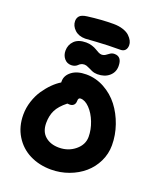

<svg xmlns="http://www.w3.org/2000/svg" viewBox="-195 -1233 1137 1363"><g transform="rotate(20 373.0 -552.0)"><path d="M268.1 -946.8Q218.3 -946.8 188.2 -975.3Q158.2 -1003.9 158.2 -1040Q158.2 -1063.5 172.6 -1079.1Q187 -1094.7 227.1 -1100.1Q332.5 -1113.8 421.9 -1113.8Q462.9 -1113.8 494.6 -1103.3Q526.4 -1092.8 543.7 -1076.2Q561 -1059.6 569.6 -1042.7Q578.1 -1025.9 578.1 -1009.8Q578.1 -985.4 565.7 -971.7Q553.2 -958 530.8 -958Q432.1 -958 351.3 -952.4Q270.5 -946.8 268.1 -946.8ZM435.1 -738.8Q413.1 -738.8 393.3 -747.1Q373.5 -755.4 357.4 -763.7Q341.3 -772 328.1 -772Q313.5 -772 302.5 -766.4Q291.5 -760.7 285.4 -753.9Q279.3 -747.1 267.1 -741.5Q254.9 -735.8 238.8 -735.8Q206.1 -735.8 186 -760.3Q166 -784.7 166 -818.8Q166 -863.3 196.3 -893.6Q226.6 -923.8 285.2 -923.8Q308.6 -923.8 330.1 -917Q351.6 -910.2 364.5 -901.9Q377.4 -893.6 391.4 -886.7Q405.3 -879.9 415 -879.9Q432.6 -879.9 445.3 -888.9Q458 -897.9 470.9 -907Q483.9 -916 502 -916Q558.1 -916 558.1 -844.2Q558.1 -797.4 523.9 -768.1Q489.7 -738.8 435.1 -738.8ZM356.9 9.8Q267.6 9.8 196 -26.1Q124.5 -62 82.3 -130.9Q40 -199.7 40 -290Q40 -341.8 56.4 -392.1Q72.8 -442.4 99.1 -481Q125.5 -519.5 155 -548.8Q184.6 -578.1 214.8 -596.2V-606Q214.8 -649.4 255.1 -680.2Q295.4 -710.9 363.8 -710.9Q436.5 -710.9 501.2 -675.5Q565.9 -640.1 610.4 -582.3Q654.8 -524.4 680.4 -450.4Q706.1 -376.5 706.1 -299.8Q706.1 -234.9 678 -177Q649.9 -119.1 602.5 -78.4Q555.2 -37.6 491 -13.9Q426.8 9.8 356.9 9.8ZM212.9 -290Q212.9 -224.6 252.9 -190.2Q293 -155.8 356.9 -155.8Q427.2 -155.8 478.5 -198Q529.8 -240.2 529.8 -299.8Q529.8 -354 508.3 -409.4Q486.8 -464.8 452.4 -500.5Q418 -536.1 383.8 -536.1Q366.2 -536.1 366.2 -512.2Q366.2 -491.7 355 -480.5Q343.8 -469.2 324.2 -469.2Q313 -469.2 307.1 -470.2Q253.4 -427.7 233.2 -386.2Q212.9 -344.7 212.9 -290Z"/></g></svg>

Font: Shantell Sans Normal
Style: Regular
Weight: 800
Designer: Stephen Nixon, Anya Danilova, Shantell Martin
Foundry: Arrow Type
Version: Version 1.006;[559af2be0]